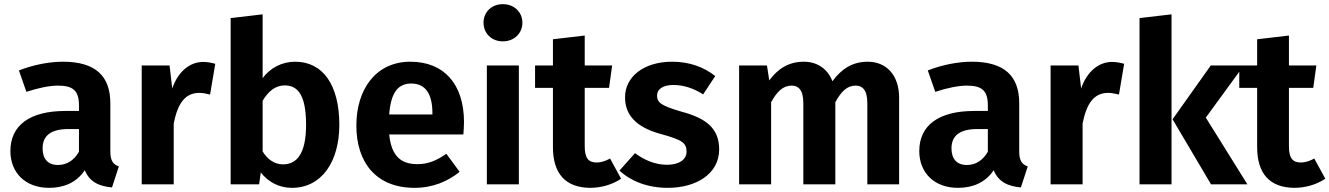

<svg xmlns="http://www.w3.org/2000/svg" viewBox="-20 -887 6398 924"><path d="M511 -159V-390C511 -519 442 -590 283 -590C218 -590 143 -576 71 -548L107 -445C164 -464 220 -475 258 -475C329 -475 360 -453 360 -381V-353H294C125 -353 30 -285 30 -160C30 -56 102 17 216 17C284 17 347 -6 388 -68C411 -12 455 9 519 15L552 -86C525 -96 511 -112 511 -159ZM259 -93C211 -93 185 -122 185 -173C185 -235 226 -266 310 -266H360V-157C337 -116 302 -93 259 -93Z M958 -589C892 -589 836 -541 809 -461L796 -572H662V0H816V-293C835 -387 869 -440 939 -440C958 -440 972 -436 991 -432L1016 -580C997 -585 979 -589 958 -589Z M1400 -590C1336 -590 1279 -559 1244 -511V-818L1090 -800V0H1227L1235 -57C1271 -11 1323 17 1385 17C1528 17 1613 -109 1613 -286C1613 -477 1535 -590 1400 -590ZM1342 -96C1302 -96 1268 -119 1244 -158V-402C1270 -446 1304 -476 1350 -476C1410 -476 1453 -435 1453 -286C1453 -147 1408 -96 1342 -96Z M2213 -299C2213 -482 2117 -590 1955 -590C1788 -590 1695 -456 1695 -283C1695 -104 1791 17 1975 17C2064 17 2136 -15 2192 -60L2128 -147C2078 -112 2037 -97 1989 -97C1915 -97 1864 -130 1853 -240H2210C2211 -256 2213 -280 2213 -299ZM2061 -336H1853C1861 -445 1898 -485 1959 -485C2032 -485 2061 -429 2061 -342Z M2400 -867C2345 -867 2307 -828 2307 -778C2307 -727 2345 -688 2400 -688C2455 -688 2494 -727 2494 -778C2494 -828 2455 -867 2400 -867ZM2477 -572H2323V0H2477Z M2916 -124C2892 -111 2872 -105 2851 -105C2812 -105 2794 -126 2794 -183V-464H2911L2926 -572H2794V-716L2641 -698V-572H2555V-464H2641V-179C2641 -52 2701 16 2820 17C2871 17 2927 2 2969 -27Z M3215 -590C3076 -590 2988 -516 2988 -419C2988 -333 3042 -275 3157 -243C3263 -214 3284 -200 3284 -157C3284 -118 3247 -94 3190 -94C3133 -94 3080 -117 3036 -150L2961 -66C3015 -16 3095 17 3194 17C3330 17 3441 -50 3441 -168C3441 -270 3377 -318 3262 -349C3162 -378 3142 -393 3142 -427C3142 -458 3170 -478 3221 -478C3271 -478 3317 -462 3364 -433L3422 -521C3368 -564 3298 -590 3215 -590Z M4156 -590C4083 -590 4030 -556 3986 -496C3963 -556 3913 -590 3848 -590C3777 -590 3724 -557 3682 -500L3671 -572H3537V0H3691V-395C3719 -446 3748 -475 3790 -475C3820 -475 3846 -457 3846 -391V0H4000V-395C4028 -446 4056 -475 4098 -475C4128 -475 4154 -457 4154 -391V0H4307V-417C4307 -525 4246 -590 4156 -590Z M4885 -159V-390C4885 -519 4816 -590 4657 -590C4592 -590 4517 -576 4445 -548L4481 -445C4538 -464 4594 -475 4632 -475C4703 -475 4734 -453 4734 -381V-353H4668C4499 -353 4404 -285 4404 -160C4404 -56 4476 17 4590 17C4658 17 4721 -6 4762 -68C4785 -12 4829 9 4893 15L4926 -86C4899 -96 4885 -112 4885 -159ZM4633 -93C4585 -93 4559 -122 4559 -173C4559 -235 4600 -266 4684 -266H4734V-157C4711 -116 4676 -93 4633 -93Z M5332 -589C5266 -589 5210 -541 5183 -461L5170 -572H5036V0H5190V-293C5209 -387 5243 -440 5313 -440C5332 -440 5346 -436 5365 -432L5390 -580C5371 -585 5353 -589 5332 -589Z M5618 -818 5464 -800V0H5618ZM5966 -572H5807L5623 -313L5808 0H5983L5783 -321Z M6305 -124C6281 -111 6261 -105 6240 -105C6201 -105 6183 -126 6183 -183V-464H6300L6315 -572H6183V-716L6030 -698V-572H5944V-464H6030V-179C6030 -52 6090 16 6209 17C6260 17 6316 2 6358 -27Z"/></svg>

Font: Glow Sans SC Normal
Style: Bold
Weight: 700
Designer: Ryoko NISHIZUKA (kana, bopomofo & ideographs); Paul D. Hunt (Latin, Greek & Cyrillic); Sandoll Communications, Soo-young
Version: Version 0.93